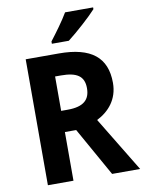

<svg xmlns="http://www.w3.org/2000/svg" viewBox="-100 -1003 806 1072"><g transform="rotate(-10 303.5 -467.0)"><path d="M504 -924V-934H345C319 -889 275 -830 242 -787V-774H338C388 -812 471 -887 504 -924ZM271 -714H83V0H228V-276H292L447 0H606L417 -311C485 -345 540 -406 540 -500C540 -644 454 -714 271 -714ZM261 -591C350 -591 392 -565 392 -496C392 -432 357 -396 265 -396H228V-591Z"/></g></svg>

Font: Noto Sans Telugu SemiCondensed
Style: Bold
Weight: 700
Width: 4
Designer: Jelle Bosma - Monotype Design Team
Foundry: Monotype Imaging Inc.
Version: Version 2.005